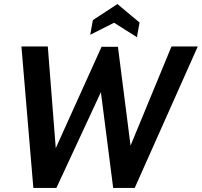

<svg xmlns="http://www.w3.org/2000/svg" viewBox="-20 -930 998 950"><path d="M145 0 86 -700H216.5L260.5 -138L231.5 -143L482.5 -698.5H563.5L633.5 -150.5L603 -154L828.5 -700H958.5L646.5 0H540L471.5 -534L504.5 -528.5L259 0ZM657.5 -746 544.5 -817.5 426.5 -758 439.5 -830.5 561 -910 670.5 -818.5Z"/></svg>

Font: Cabin
Style: Bold Italic
Weight: 700
Width: 4
Italic angle: -10°
Designer: Pablo Impallari
Foundry: Pablo Impallari. http://www.impallari.com Igino Marini. http://www.ikern.com
Version: Version 3.001